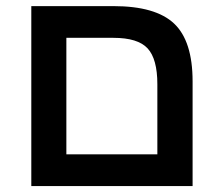

<svg xmlns="http://www.w3.org/2000/svg" viewBox="-20 -624 746 644"><path d="M626 -351.1V0H85V-603.5H360.4Q502 -603.5 564 -544.9Q626 -486.3 626 -351.1ZM202.6 -106.4H507.8V-341.3Q507.8 -426.3 475.1 -461.7Q442.4 -497.1 360.4 -497.1H202.6Z"/></svg>

Font: Arimo SemiBold
Style: Regular
Weight: 600
Designer: Steve Matteson
Foundry: Monotype Imaging Inc.
Version: Version 1.33